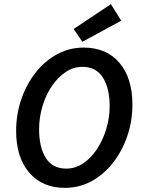

<svg xmlns="http://www.w3.org/2000/svg" viewBox="-20 -896 687 928"><path d="M294 12Q184 12 121 -62Q58 -136 58 -263Q58 -344 83 -416.5Q108 -489 152.5 -545.5Q197 -602 256.5 -634Q316 -666 384 -666Q495 -666 557.5 -592Q620 -518 620 -391Q620 -310 595 -237.5Q570 -165 525.5 -108.5Q481 -52 422 -20Q363 12 294 12ZM300 -81Q344 -81 382 -106.5Q420 -132 448.5 -175Q477 -218 493.5 -272Q510 -326 510 -383Q510 -470 477 -521.5Q444 -573 378 -573Q335 -573 297 -547.5Q259 -522 230 -479Q201 -436 185 -382Q169 -328 169 -271Q169 -184 201.5 -132.5Q234 -81 300 -81ZM378 -694 336 -756 516 -876 566 -796Z"/></svg>

Font: Source Sans Pro SemiBold
Style: Italic
Weight: 600
Italic angle: -11°
Designer: Paul D. Hunt
Foundry: Adobe Systems Incorporated
Version: Version 1.095;hotconv 1.0.109;makeotfexe 2.5.65596